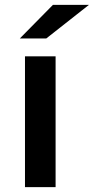

<svg xmlns="http://www.w3.org/2000/svg" viewBox="-20 -764 383 784"><path d="M82 -534H207V0H82ZM196 -744H343L169 -607H61Z"/></svg>

Font: mBank SemiBold
Style: Regular
Weight: 600
Designer: Julieta Ulanovsky
Foundry: Julieta Ulanovsky
Version: Version 7.200